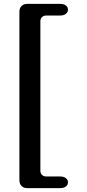

<svg xmlns="http://www.w3.org/2000/svg" viewBox="-20 -819 450 989"><path d="M80 109V-759Q80 -777 91 -788Q102 -799 120 -799H290Q308 -799 319 -791Q330 -783 330 -770Q330 -756 319 -747.5Q308 -739 290 -739H218Q205 -739 196.5 -731Q188 -723 188 -709V61Q188 74 196.5 82Q205 90 218 90H290Q308 90 319 98.5Q330 107 330 120Q330 134 319 142Q308 150 290 150H120Q102 150 91 139Q80 128 80 109Z"/></svg>

Font: Raigarh
Style: Bold
Weight: 700
Designer: jaikishan Patel
Foundry: MagicType
Version: Version 1.000